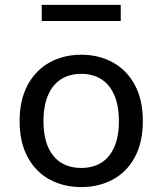

<svg xmlns="http://www.w3.org/2000/svg" viewBox="-20 -748 660 780"><path d="M310 12Q239.3 12 182.7 -18.2Q126 -48.3 92.8 -108.8Q59.7 -169.2 59.7 -255.8Q59.7 -342.7 92.8 -403.5Q126 -464.3 182.8 -495Q239.5 -525.7 310 -525.7Q380.5 -525.7 437.4 -495Q494.3 -464.3 527.3 -403.7Q560.3 -343 560.3 -255.8Q560.3 -168.8 527.3 -108.6Q494.3 -48.3 437.5 -18.2Q380.7 12 310 12ZM310 -448Q263.8 -448 229.4 -426.9Q195 -405.8 175.8 -362.8Q156.7 -319.8 156.7 -256Q156.7 -192.3 175.8 -149.7Q195 -107 229.3 -86.3Q263.7 -65.7 310 -65.7Q356.3 -65.7 390.5 -86.3Q424.7 -107 443.8 -149.7Q463 -192.3 463 -256Q463 -319.8 443.8 -362.8Q424.7 -405.8 390.4 -426.9Q356.2 -448 310 -448ZM470.5 -662.8H149.5V-728.3H470.5Z"/></svg>

Font: Monaspace Neon Var
Style: Regular
Weight: 400
Designer: Riley Cran and the Lettermatic Team
Version: Version 1.000 (Monaspace Neon Var)